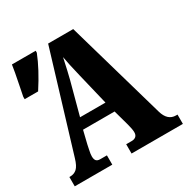

<svg xmlns="http://www.w3.org/2000/svg" viewBox="-162 -858 981 1001"><g transform="rotate(-30 328.5 -357.0)"><path d="M6 -56H11Q35 -56 51.5 -71Q68 -86 80 -127L258 -714H409L580 -118Q598 -56 648 -56H657V0H348V-56H382Q397 -56 406.5 -64Q416 -72 416 -89Q416 -107 407 -140L381 -234H191L172 -156Q171 -149 166 -127Q161 -105 161 -91Q161 -73 168 -64.5Q175 -56 192 -56H232V0H6ZM363 -298 317 -489Q297 -571 290 -614Q272 -530 262 -492L210 -298ZM7 -539 18 -594Q36 -683 40 -714H183V-702Q151 -621 88 -524H7Z"/></g></svg>

Font: Noto Serif CondBlack
Style: Regular
Weight: 900
Width: 3
Designer: Monotype Design Team
Foundry: Monotype Imaging Inc.
Version: Version 1.001